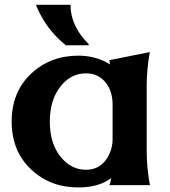

<svg xmlns="http://www.w3.org/2000/svg" viewBox="-20 -782 718 811"><path d="M133.3 -761.7H277.8Q277.8 -671.9 354.5 -595.7V-590.8H258.3Q175.8 -656.2 133.3 -756.8ZM613.3 0H441.9Q447.8 -13.7 449.7 -29.8Q397.5 9.8 310.5 9.8Q192.4 9.8 111.3 -66.4Q29.3 -143.6 29.3 -268.6Q29.3 -393.6 111.3 -470.7Q192.4 -546.9 310.5 -546.9Q386.2 -546.9 444.8 -509.8Q443.4 -518.6 441.9 -527.8L612.8 -562Q599.6 -487.8 599.6 -419.4V-143.6Q599.6 -73.2 613.3 0ZM343.8 -64.9Q399.9 -64.9 431.2 -112.3Q455.6 -148.4 455.6 -197.3V-339.8Q455.6 -391.6 431.2 -426.8Q399.4 -472.2 343.8 -472.2Q278.3 -472.2 234.9 -416Q190.4 -358.9 190.4 -268.6Q190.4 -177.2 234.9 -121.1Q279.3 -64.9 343.8 -64.9Z"/></svg>

Font: Classica
Style: Bold
Weight: 700
Designer: Wojciech Kalinowski "wmk69" (wmk69@o2.pl)
Foundry: Wojciech Kalinowski "wmk69" (wmk69@o2.pl)
Version: Version 2.1.1; 2021-05-14